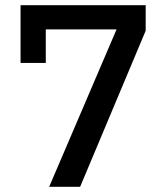

<svg xmlns="http://www.w3.org/2000/svg" viewBox="-20 -718 640 738"><path d="M169 0 428 -605H156V-476H59V-698H540V-600L288 0Z"/></svg>

Font: IBM Plex Mono Medium
Style: Regular
Weight: 500
Monospace: yes
Designer: Mike Abbink, Paul van der Laan, Pieter van Rosmalen
Foundry: Bold Monday
Version: Version 2.3